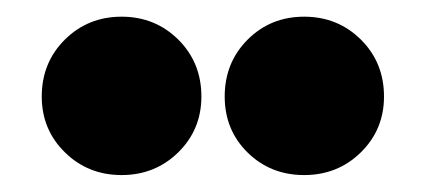

<svg xmlns="http://www.w3.org/2000/svg" viewBox="-20 -765 508 229"><path d="M29.8 -649.9Q29.8 -690.4 57.4 -717.8Q85 -745.1 125 -745.1Q165 -745.1 192.6 -717.8Q220.2 -690.4 220.2 -649.9Q220.2 -610.4 192.6 -583.3Q165 -556.2 125 -556.2Q85 -556.2 57.4 -583.3Q29.8 -610.4 29.8 -649.9ZM248 -649.9Q248 -690.4 275.4 -717.8Q302.7 -745.1 342.8 -745.1Q382.8 -745.1 410.4 -717.8Q438 -690.4 438 -649.9Q438 -610.4 410.4 -583.3Q382.8 -556.2 342.8 -556.2Q302.7 -556.2 275.4 -583Q248 -609.9 248 -649.9Z"/></svg>

Font: Lletraferida
Style: Heavy
Weight: 900
Designer: Josep Patau Bellart
Foundry: Josep Patau Bellart
Version: Version 1.000